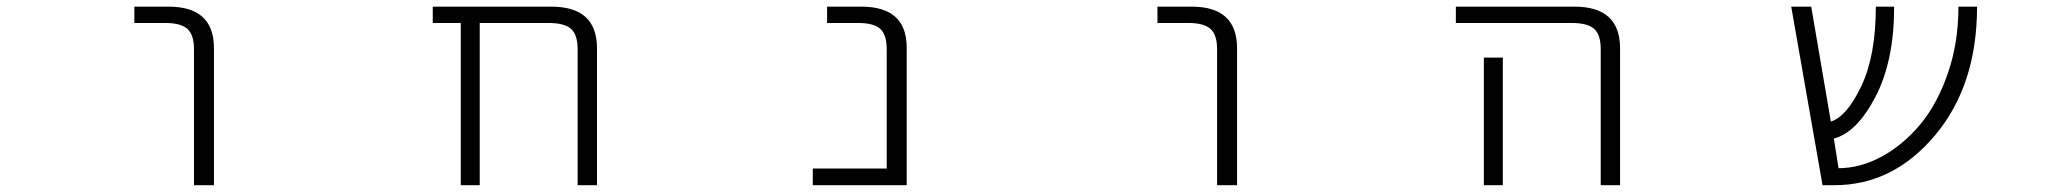

<svg xmlns="http://www.w3.org/2000/svg" viewBox="-20 -542 6040 563"><path d="M374 -474.6V-522.5H474.6Q606.4 -522.5 607.4 -402.3V1H548.8V-398.4Q548.8 -439.5 529.8 -457Q510.7 -474.6 464.8 -474.6Z M1673.8 -398.4Q1673.8 -439.5 1654.8 -457Q1635.7 -474.6 1588.9 -474.6H1386.7V1H1331.1V-474.6H1249V-522.5H1596.7Q1729.5 -522.5 1730.5 -402.3V1H1673.8Z M2580.1 -398.4Q2580.1 -439.5 2561.5 -457Q2543 -474.6 2496.1 -474.6H2405.3V-522.5H2505.9Q2638.7 -522.5 2638.7 -402.3V1H2363.3V-47.9H2580.1Z M3374 -474.6V-522.5H3474.6Q3606.4 -522.5 3607.4 -402.3V1H3548.8V-398.4Q3548.8 -439.5 3529.8 -457Q3510.7 -474.6 3464.8 -474.6Z M4249 -474.6V-522.5H4596.7Q4729.5 -522.5 4730.5 -402.3V1H4673.8V-398.4Q4673.8 -439.5 4654.8 -457Q4635.7 -474.6 4588.9 -474.6ZM4386.7 -373V-49.8V1H4331.1V-49.8V-373Z M5777.3 -522.5Q5777.3 -292 5654.3 -145.5Q5531.2 1 5359.4 1H5324.2L5232.4 -522.5H5291L5348.6 -185.5Q5395.5 -200.2 5438 -289.6Q5480.5 -378.9 5480.5 -522.5H5534.2Q5534.2 -363.3 5479.5 -258.3Q5424.8 -153.3 5357.4 -135.7L5371.1 -48.8Q5434.6 -48.8 5498 -83Q5560.5 -117.2 5610.4 -176.8Q5660.2 -236.3 5691.4 -326.2Q5722.7 -416 5722.7 -522.5Z"/></svg>

Font: GenEi Gothic M Light
Style: Regular
Weight: 300
Designer: o_tamon (Modified); [Source Han Sans]
Ryoko NISHIZUKA  (kana & ideographs); Paul D. Hunt (Latin, Greek & Cyrillic); Wenl
Version: Version 1.1a;Original Version 1.004